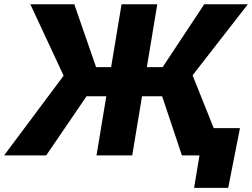

<svg xmlns="http://www.w3.org/2000/svg" viewBox="-43 -748 1213 924"><path d="M713.9 -727.5 593.3 0H421.4L542 -727.5ZM-23.4 0 263.2 -383.8 103 -727.5H314.5L419.4 -424.8H739.7L939.9 -727.5H1149.9L883.8 -385.7L1038.1 0H832.5L737.3 -284.7H373.5L179.2 0ZM891.1 156.2 917 0H872.6L894.5 -131.3H1111.8L1055.2 156.2Z"/></svg>

Font: Inter 16pt ExtraBold
Style: Italic
Weight: 800
Italic angle: -9.3988°
Version: Version 4.001;git-66647c0bb